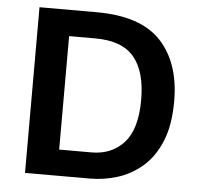

<svg xmlns="http://www.w3.org/2000/svg" viewBox="-49 -711 795 762"><g transform="rotate(5 348.5 -330.0)"><path d="M78 0V-660H306Q482 -660 562.5 -573.5Q643 -487 643 -335Q643 -238 615.5 -173Q588 -108 542.5 -70Q497 -32 443.5 -16Q390 0 337 0ZM310 -556H205V-104H334Q414 -104 463 -158Q512 -212 512 -328Q512 -442 464 -499Q416 -556 310 -556Z"/></g></svg>

Font: Bricolage Grotesque 10pt SemiBold
Style: Regular
Weight: 600
Designer: Mathieu Triay
Foundry: Atelier Triay
Version: Version 1.000; ttfautohint (v1.8.4.7-5d5b);gftools[0.9.29]